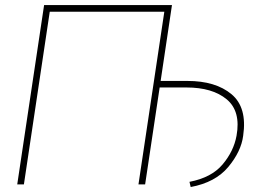

<svg xmlns="http://www.w3.org/2000/svg" viewBox="-20 -731 1035 761"><path d="M722.7 -410.2Q834.5 -410.2 897.5 -357.7Q960.4 -305.2 943.8 -192.9Q936 -130.9 884.8 -69.3Q833.5 -7.8 735.8 10.3L731 -10.3Q817.9 -26.9 862.1 -79.1Q906.2 -131.3 917.5 -192.9Q935.1 -290 878.7 -337.2Q822.3 -384.3 718.8 -384.3H612.8L555.2 0H528.8L631.3 -684.6H177.2L74.7 0H48.3L154.8 -710.9H661.6L616.7 -410.2Z"/></svg>

Font: Roboto-ThinItalic
Style: Italic
Weight: 250
Italic angle: -12°
Designer: Google
Version: Version 1.100141; 2013; ttfautohint (v0.94.14-c901) -l 8 -r 